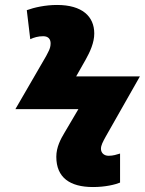

<svg xmlns="http://www.w3.org/2000/svg" viewBox="-20 -744 584 774"><path d="M355 10C405 10 445 0 464 -8V-125C451 -121 436 -116 418 -116C397 -116 387 -130 387 -144C387 -158 394 -171 406 -193L544 -436H287L325 -503C343 -535 360 -572 360 -609C360 -678 311 -724 210 -724C163 -724 118 -714 88 -703L102 -586C117 -593 134 -598 154 -598C176 -598 184 -585 184 -569C184 -547 173 -533 166 -518L42 -304H296L240 -209C225 -184 207 -151 207 -112C207 -28 262 10 355 10Z"/></svg>

Font: Noto Sans UI Black
Style: Italic
Weight: 900
Italic angle: -372°
Designer: Monotype Design Team
Foundry: Monotype Imaging Inc.
Version: Version 1.901